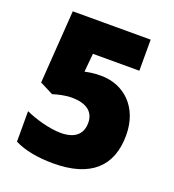

<svg xmlns="http://www.w3.org/2000/svg" viewBox="-132 -817 842 929"><g transform="rotate(20 289.0 -352.0)"><path d="M246 10C438 10 532 -78 532 -238C532 -384 437 -468 320 -468C276 -468 259 -463 237 -459L246 -554H485V-714H84L58 -338L127 -303C153 -311 188 -320 223 -320C301 -320 339 -287 339 -232C339 -172 300 -141 230 -141C172 -141 96 -163 46 -186V-29C98 -3 165 10 246 10Z"/></g></svg>

Font: Noto Sans Bengali Black
Style: Regular
Weight: 900
Designer: Jelle Bosma - Monotype Design Team
Foundry: Monotype Imaging Inc.
Version: Version 2.003